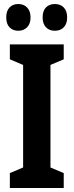

<svg xmlns="http://www.w3.org/2000/svg" viewBox="-20 -935 366 955"><path d="M297 0H29V-74L95 -102V-612L29 -640V-714H297V-640L231 -612V-102L297 -74ZM11 -848Q11 -881 27.5 -898Q44 -915 71 -915Q98 -915 115 -897.5Q132 -880 132 -848Q132 -817 115 -799.5Q98 -782 71 -782Q44 -782 27.5 -799Q11 -816 11 -848ZM192 -848Q192 -881 208.5 -898Q225 -915 253 -915Q281 -915 297.5 -897.5Q314 -880 314 -848Q314 -817 297.5 -799.5Q281 -782 253 -782Q225 -782 208.5 -799.5Q192 -817 192 -848Z"/></svg>

Font: Noto Sans Lao UI ExtCond
Style: Bold
Weight: 700
Width: 2
Designer: Monotype Design Team
Foundry: Monotype Imaging Inc.
Version: Version 2.000; ttfautohint (v1.8.4.7-5d5b)